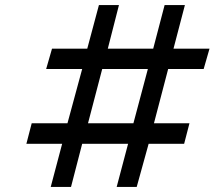

<svg xmlns="http://www.w3.org/2000/svg" viewBox="-20 -737 846 757"><path d="M180 0 225 -170H84L105 -251H246L304 -465H162L185 -545H324L370 -717H449L405 -545H584L629 -717H709L664 -545H806L783 -465H643L587 -251H727L706 -170H566L519 0H440L485 -170H304L260 0ZM327 -251H506L563 -465H383Z"/></svg>

Font: Orkney Medium
Style: MediumItalic
Weight: 500
Designer: Samuel Oakes and Alfredo Marco Pradil
Foundry: Alfredo Marco Pradil
Version: 1.0; ttfautohint (v1.5)